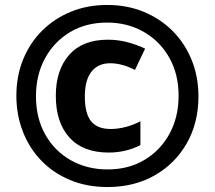

<svg xmlns="http://www.w3.org/2000/svg" viewBox="-20 -744 865 774"><path d="M413 10Q330 10 262 -18.5Q194 -47 146 -97Q98 -147 72 -214Q46 -281 46 -358Q46 -438 73.5 -505Q101 -572 150.5 -621Q200 -670 266.5 -697Q333 -724 412 -724Q492 -724 559 -696.5Q626 -669 675.5 -619.5Q725 -570 752.5 -502.5Q780 -435 780 -355Q780 -249 733 -166.5Q686 -84 603.5 -37Q521 10 413 10ZM414 -61Q499 -61 563.5 -100Q628 -139 664 -206Q700 -273 700 -358Q700 -445 662.5 -511.5Q625 -578 559.5 -615.5Q494 -653 412 -653Q326 -653 261.5 -614Q197 -575 161 -508Q125 -441 125 -356Q125 -268 162.5 -201.5Q200 -135 265.5 -98Q331 -61 414 -61ZM418 -129Q315 -129 260 -189.5Q205 -250 205 -358Q205 -462 259 -523Q313 -584 415 -584Q454 -584 491.5 -574.5Q529 -565 565 -548L524 -462Q472 -489 424 -489Q376 -489 349 -455.5Q322 -422 322 -354Q322 -287 347 -255.5Q372 -224 426 -224Q455 -224 486 -232Q517 -240 546 -255V-159Q487 -129 418 -129Z"/></svg>

Font: Noto Sans Lao Condensed ExtraBold
Style: Regular
Weight: 800
Width: 3
Designer: Monotype Design Team
Foundry: Monotype Imaging Inc.
Version: Version 2.003; ttfautohint (v1.8.4.7-5d5b)